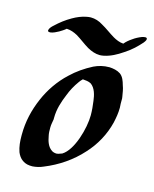

<svg xmlns="http://www.w3.org/2000/svg" viewBox="-106 -754 673 838"><g transform="rotate(15 230.0 -335.0)"><path d="M411 -432C406 -450 400 -468 385 -479C370 -489 352 -492 335 -493C308 -493 286 -487 265 -477C230 -459 198 -437 170 -410C130 -373 98 -326 77 -277C54 -224 41 -169 41 -110V-104C41 -80 43 -56 51 -33C56 -21 64 -8 76 0C90 10 104 12 121 12C137 11 155 7 170 0C232 -25 288 -63 332 -112C372 -155 401 -208 415 -265C420 -288 424 -310 424 -334C424 -341 423 -346 423 -352V-376C423 -379 422 -381 422 -383C419 -400 417 -417 411 -432ZM233 -76C217 -70 213 -69 209 -69C201 -69 193 -71 187 -75C167 -88 160 -112 156 -134C153 -146 153 -159 153 -172C153 -185 156 -197 158 -210V-216C158 -257 170 -292 184 -326C193 -350 206 -374 222 -396C226 -401 230 -407 236 -412C249 -411 262 -410 273 -404C295 -389 302 -358 305 -333C308 -311 310 -291 310 -269C310 -211 281 -105 233 -76ZM459 -657C458 -659 455 -660 452 -660C447 -660 440 -658 437 -657C424 -652 410 -645 398 -636C386 -628 375 -619 366 -608C349 -609 333 -616 319 -624C297 -637 277 -653 255 -665C238 -676 219 -682 200 -682C194 -682 188 -681 182 -680C160 -676 139 -667 120 -656C95 -642 72 -624 52 -605C45 -599 36 -590 34 -580C34 -574 38 -573 42 -573H47C59 -575 71 -581 82 -587C92 -593 102 -599 111 -607C130 -606 145 -600 160 -592C182 -579 201 -563 223 -550C241 -540 260 -533 280 -533C286 -533 291 -534 297 -535C327 -541 354 -556 379 -573C406 -590 430 -612 451 -636C453 -639 460 -647 460 -653C460 -654 460 -656 459 -657Z"/></g></svg>

Font: Petaluma Script
Style: Regular
Weight: 400
Designer: Daniel Spreadbury
Foundry: Steinberg Media Technologies GmbH
Version: Version 1.10